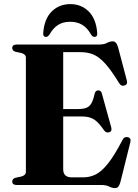

<svg xmlns="http://www.w3.org/2000/svg" viewBox="-20 -922 688 957"><path d="M41 -683Q41 -700 63.5 -700H473.5Q498 -700 513 -708Q528 -716 542 -716Q560 -716 568.5 -686.5L612 -521.5Q617.5 -501.5 601.5 -496Q583.5 -490 573 -509Q534 -572.5 504 -605.5Q474 -638.5 445.8 -650.2Q417.5 -662 383 -662H295V-378.5H371.5Q409 -378.5 425.8 -394.2Q442.5 -410 451.5 -454Q455.5 -471.5 469.5 -471.5Q484 -472 488 -455L534.5 -287Q539.5 -268 525 -263Q509.5 -258 500 -271Q480 -299.5 463.8 -314.8Q447.5 -330 429.2 -335.8Q411 -341.5 384.5 -341.5H295V-78.5Q295 -38 337.5 -38H394.5Q428 -38 457.2 -52.5Q486.5 -67 518.5 -107.2Q550.5 -147.5 591 -225Q599 -241.5 616 -238.5Q635.5 -234.5 629.5 -212.5L580 -14Q575.5 1.5 569.8 8.5Q564 15.5 552 15.5Q539.5 15.5 524.2 7.8Q509 0 483.5 0H63.5Q41 0 41 -17Q41 -31 57 -36L85.5 -42Q109 -48 109 -65.5V-634.5Q109 -652 85.5 -658L57 -664Q41 -669 41 -683ZM330.5 -813.5Q293 -813.5 268.5 -797.2Q244 -781 226 -749Q218 -738 209.5 -738Q193.5 -738 195.5 -758.5Q201 -828.5 238 -865Q275 -901.5 330.5 -901.5Q385 -901.5 422 -865Q459 -828.5 464.5 -758.5Q466.5 -738 450.5 -738Q442 -738 434.5 -749Q415.5 -783 390 -798.2Q364.5 -813.5 330.5 -813.5Z"/></svg>

Font: Fraunces 72pt
Style: Bold
Weight: 700
Version: Version 1.000;[b76b70a41]